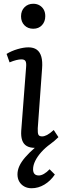

<svg xmlns="http://www.w3.org/2000/svg" viewBox="-20 -773 338 1022"><path d="M93 -77 119 -416Q121 -439 115.5 -448Q110 -457 94 -457Q82 -457 66 -453Q50 -449 31 -441L15 -486Q41 -502 73.5 -511.5Q106 -521 131 -521Q159 -521 176 -508.5Q193 -496 200 -471Q207 -446 204 -408L181 -90Q180 -65 184.5 -56Q189 -47 204 -47Q216 -47 230.5 -54.5Q245 -62 266 -81L291 -43Q282 -34 271 -24.5Q260 -15 249 -7Q221 13 200 36.5Q179 60 167.5 83.5Q156 107 156 128Q156 144 163.5 152.5Q171 161 187 161Q199 161 214 152.5Q229 144 244 128L272 156Q249 190 216.5 209.5Q184 229 148 229Q126 229 109 219.5Q92 210 82.5 193.5Q73 177 73 155Q73 133 83 111Q93 89 113.5 65Q134 41 165 14Q139 14 122 4Q105 -6 98 -26.5Q91 -47 93 -77ZM92 -686Q92 -716 110.5 -734.5Q129 -753 157 -753Q176 -753 190.5 -744.5Q205 -736 213 -721.5Q221 -707 221 -687Q221 -658 203.5 -639Q186 -620 157 -620Q128 -620 110 -638.5Q92 -657 92 -686Z"/></svg>

Font: Literata
Style: Italic
Weight: 400
Italic angle: -2°
Designer: Latin by Veronika Burian and Jose Scaglione. Greek by Irene Vlachou. Cyrillic by Vera Evstafieva
Foundry: TypeTogether
Version: Version 3.103;gftools[0.9.29]